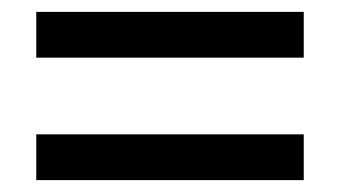

<svg xmlns="http://www.w3.org/2000/svg" viewBox="-20 -492 577 323"><path d="M41 -189V-266H491V-189ZM41 -395V-472H491V-395Z"/></svg>

Font: Source Serif 4 Semibold
Style: Italic
Weight: 600
Italic angle: -12°
Designer: Frank Grießhammer
Foundry: Adobe
Version: Version 4.005;hotconv 1.1.0;makeotfexe 2.6.0